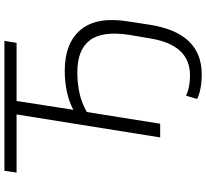

<svg xmlns="http://www.w3.org/2000/svg" viewBox="-52 -693 933 869"><g transform="rotate(-90 414.5 -258.5)"><path d="M513 188Q479 188 449.5 182.5Q420 177 401 167L416 117Q453 135 508 135Q646 135 675 -45L691 -139Q710 -261 667 -318Q624 -375 522 -375Q474 -375 429 -365.5Q384 -356 342 -332L289 0H227L331 -650H68L76 -705H664L655 -650H392L352 -393Q387 -412 433 -422Q479 -432 528 -432Q655 -432 715 -359Q775 -286 752 -145L737 -47Q700 188 513 188Z"/></g></svg>

Font: Nunito Sans Light
Style: Italic
Weight: 300
Italic angle: -9°
Designer: Vernon Adams
Foundry: Vernon Adams
Version: Version 3.006; ttfautohint (v1.8.3)